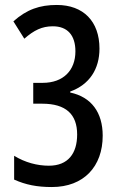

<svg xmlns="http://www.w3.org/2000/svg" viewBox="-20 -744 481 774"><path d="M381 -548C381 -658 316 -724 209 -724C140 -724 88 -706 34 -658L78 -588C117 -622 149 -638 193 -638C252 -638 284 -602 284 -537C284 -461 236 -410 152 -410H114V-326H150C246 -326 291 -283 291 -202C291 -126 255 -76 177 -76C130 -76 81 -89 37 -116V-20C84 1 129 10 189 10C318 10 394 -73 394 -197C394 -291 348 -353 263 -371V-375C341 -403 381 -466 381 -548Z"/></svg>

Font: Noto Sans Armenian ExtraCondensed Medium
Style: Regular
Weight: 500
Width: 2
Designer: Monotype Design Team
Foundry: Monotype Imaging Inc.
Version: Version 2.008